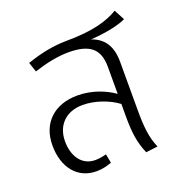

<svg xmlns="http://www.w3.org/2000/svg" viewBox="-117 -727 802 841"><g transform="rotate(-20 284.0 -306.0)"><path d="M453 -405C453 -475 426 -520 367 -540C436 -545 495 -556 533 -574L507 -623C458 -593 387 -571 260 -571C199 -570 141 -558 77 -536L92 -491C151 -510 206 -521 254 -521C355 -521 395 -484 395 -402V-276C356 -304 295 -330 226 -330C121 -330 49 -268 49 -161C49 -60 103 11 193 11C221 11 247 4 264 -3L256 -45C244 -41 222 -37 204 -37C142 -37 107 -90 107 -159C107 -237 159 -283 233 -283C291 -283 354 -260 395 -229V-169C395 -94 402 -46 425 7L480 0C458 -50 453 -102 453 -180Z"/></g></svg>

Font: FiraGO Light
Style: Regular
Weight: 300
Designer: bBox Type
Foundry: bBox Type GmbH
Version: Version 1.001;PS 001.001;hotconv 1.0.88;makeotf.lib2.5.64775